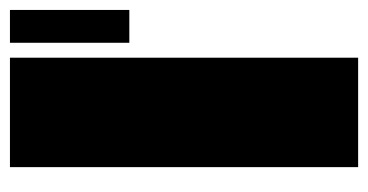

<svg xmlns="http://www.w3.org/2000/svg" viewBox="-197 -543 740 386"><g transform="rotate(-90 173.0 -350.0)"><path d="M30 0V-700H250V0ZM280 -460V-700H346V-460Z"/></g></svg>

Font: Tektur Condensed Black
Style: Regular
Weight: 900
Width: 3
Designer: Adam Jagosz
Foundry: Adam Jagosz
Version: Version 1.005;gftools[0.9.30]